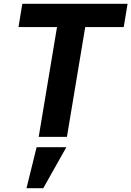

<svg xmlns="http://www.w3.org/2000/svg" viewBox="-20 -718 689 1007"><path d="M427 -576 331 0H183L279 -576H77L97 -698H649L629 -576ZM172 54H328L207 269H119Z"/></svg>

Font: iA Writer Mono V
Style: Regular
Weight: 400
Italic angle: -9.5°
Designer: Mike Abbink, Paul van der Laan, Pieter van Rosmalen
Foundry: Bold Monday
Version: Version 2.000